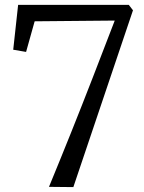

<svg xmlns="http://www.w3.org/2000/svg" viewBox="-20 -763 590 784"><path d="M279.5 1 180 0Q225 -109 270 -221.2Q315 -333.5 359.5 -448.2Q404 -563 448.5 -679L121.5 -676L86.5 -551L34 -560L54 -743H506L523 -721Z"/></svg>

Font: Merriweather 20pt Light
Style: Regular
Weight: 300
Version: Version 2.100